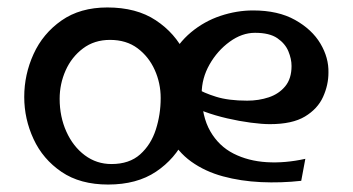

<svg xmlns="http://www.w3.org/2000/svg" viewBox="-20 -483 946 515"><path d="M270 12Q195 12 145 -22Q95 -56 70 -110Q45 -164 45 -223Q45 -283 70 -338Q95 -393 145 -428Q195 -463 268 -463Q346 -463 398 -428.5Q450 -394 476 -340Q502 -286 502 -226Q502 -167 476 -112Q450 -57 398.5 -22.5Q347 12 270 12ZM279 -43Q327 -43 356 -69Q385 -95 398 -135.5Q411 -176 411 -220Q411 -260 395 -295.5Q379 -331 349 -353.5Q319 -376 275 -376Q233 -376 202.5 -353Q172 -330 156 -294Q140 -258 140 -218Q140 -170 158 -130Q176 -90 207.5 -66.5Q239 -43 279 -43ZM788 2Q734 8 680 5.5Q626 3 578 -10Q530 -23 493 -49.5Q456 -76 435 -117.5Q414 -159 414 -219Q414 -279 435.5 -323Q457 -367 492.5 -396.5Q528 -426 571.5 -440.5Q615 -455 659 -455Q726 -455 771.5 -429.5Q817 -404 839.5 -366Q862 -328 861 -288Q861 -255 846.5 -223Q832 -191 798 -170.5Q764 -150 704 -150Q683 -150 652.5 -154Q622 -158 589.5 -165.5Q557 -173 528.5 -183.5Q500 -194 483 -207L507 -246Q526 -234 559.5 -223.5Q593 -213 643 -213Q674 -213 701 -222Q728 -231 745 -251.5Q762 -272 762 -306Q762 -325 753.5 -345.5Q745 -366 724 -380.5Q703 -395 664 -395Q629 -395 596 -371Q563 -347 542 -310Q521 -273 521 -232Q521 -171 544 -131Q567 -91 606.5 -71Q646 -51 695.5 -48Q745 -45 799 -57Z"/></svg>

Font: Marhey Light Light
Style: Regular
Weight: 300
Version: Version 1.000